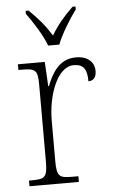

<svg xmlns="http://www.w3.org/2000/svg" viewBox="-54 -803 496 840"><g transform="rotate(-5 193.5 -383.0)"><path d="M176 -606H225C242 -651 282 -715 310 -753V-766H297C254 -724 228 -693 201 -648C173 -693 147 -724 104 -766H91V-753C119 -715 160 -651 176 -606ZM41 0H258V-25H232C176 -25 163 -30 163 -100V-278C163 -388 207 -511 280 -511C324 -511 338 -486 338 -435C363 -435 373 -453 373 -477C373 -516 345 -544 292 -544C219 -544 186 -485 164 -429H161L155 -536H37V-511H47C111 -511 122 -506 122 -438V-101C122 -30 109 -25 53 -25H41Z"/></g></svg>

Font: Noto Serif Bengali SemiCondensed ExtraLight
Style: Regular
Weight: 200
Width: 4
Designer: Juan Bruce, Universal Thirst, Indian Type Foundry and the Monotype Design Team.
Foundry: Monotype Imaging Inc.
Version: Version 2.003